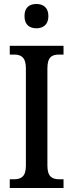

<svg xmlns="http://www.w3.org/2000/svg" viewBox="-20 -944 367 964"><path d="M163 -802C195 -802 223 -819 223 -863C223 -908 195 -924 163 -924C129 -924 103 -908 103 -863C103 -819 129 -802 163 -802ZM29 0H299V-44H277C243 -44 218 -56 218 -112V-601C218 -659 242 -670 277 -670H299V-714H29V-670H51C83 -670 110 -659 110 -601V-111C110 -55 83 -44 51 -44H29Z"/></svg>

Font: Noto Serif Condensed Medium
Style: Regular
Weight: 500
Width: 3
Designer: Monotype Design Team
Foundry: Monotype Imaging Inc.
Version: Version 2.015